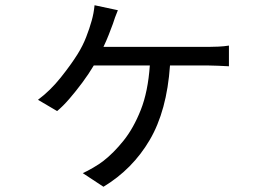

<svg xmlns="http://www.w3.org/2000/svg" viewBox="-20 -632 1040 733"><path d="M375 -453H776Q792 -453 814 -454Q836 -455 854 -458V-379Q834 -380 812.5 -381Q791 -382 776 -382H629Q617 -209 551.5 -97.5Q486 14 375 81L296 29Q312 22 336 8Q360 -6 374 -17Q414 -48 452 -95.5Q490 -143 517.5 -212.5Q545 -282 552 -382H338Q319 -350 294.5 -317Q270 -284 245 -255Q220 -226 198 -208L125 -251Q172 -286 211.5 -335.5Q251 -385 276 -425Q296 -457 309 -490.5Q322 -524 330 -553Q338 -581 341 -612L430 -593Q418 -564 411 -541Q404 -522 395 -499Q386 -476 375 -453Z"/></svg>

Font: Noto IKEA Simplified Chinese
Style: Regular
Weight: 400
Designer: Monotype Design Team
Foundry: Monotype Imaging Inc.
Version: Version 1.100